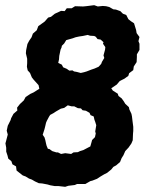

<svg xmlns="http://www.w3.org/2000/svg" viewBox="-20 -703 563 742"><path d="M232 19 205 16H191L174 13L164 10L143 6L130 5L115 -2L103 -9L92 -13L79 -21L68 -25L54 -36L44 -44L42 -60L28 -68L24 -80L12 -90L9 -102L4 -117V-132L1 -149L4 -160L10 -183L6 -198L10 -217L21 -239L23 -246L32 -263L47 -276L46 -287L57 -301L72 -315L79 -328L97 -340L110 -346L132 -360L129 -374L110 -395L103 -404L96 -421L87 -431L84 -445L85 -459V-476L80 -497L81 -509L86 -533L93 -546L102 -559L107 -573L122 -586L128 -602L142 -612L153 -620L166 -635L177 -638L192 -650L216 -661L230 -660L238 -671H257L270 -679L301 -678L312 -679L344 -683L358 -678L377 -680L390 -679L402 -676L418 -667L428 -666L445 -660L455 -650L468 -645L476 -629L486 -621L498 -613L502 -600L506 -587L508 -575L519 -560L515 -544L519 -534V-510L509 -493V-483L508 -463L497 -446L495 -432L479 -420L476 -410L461 -399L443 -390L431 -376L410 -362L416 -353L435 -341L438 -332L450 -323L458 -312L464 -302L478 -289L480 -280L488 -263L490 -253L492 -236L495 -213V-197L494 -186L493 -161L488 -149L477 -133L464 -119L457 -103L450 -92L444 -77L429 -64L418 -58L410 -48L394 -35L382 -29L367 -20L355 -12L337 -5L329 -3L310 8H290H278L269 12L244 15ZM292 -421 305 -424 315 -427 333 -434 345 -438 361 -445 371 -456 374 -464 383 -479 380 -489 386 -511 387 -521 378 -534 380 -540 369 -550 357 -552 350 -561 344 -564 328 -565 319 -568 300 -564 286 -562 272 -559 261 -555 254 -553 236 -548 228 -535 219 -526 218 -520 214 -511 209 -487 208 -473 205 -460 219 -453 224 -443 238 -437 248 -430 260 -431 266 -427 277 -425ZM216 -108 232 -111 255 -108 264 -114 281 -115 289 -119 302 -123 321 -133 329 -137 333 -151 336 -162 347 -173 350 -187 348 -195 352 -219 348 -232 345 -240 342 -253 330 -258 326 -267 312 -275 299 -277 293 -284 281 -285 267 -292H257L242 -296L228 -286L215 -283L196 -272L187 -266L174 -259L170 -253L161 -236L158 -229L155 -216L152 -204L145 -182L152 -172L155 -162L158 -148L160 -140L165 -128L171 -127L182 -119L198 -114H204Z"/></svg>

Font: Winky Rough SemiBold
Style: Italic
Weight: 600
Italic angle: -8.97852°
Designer: Simon Atzbach
Foundry: typofactur
Version: Version 1.206; ttfautohint (v1.8.4.7-5d5b)